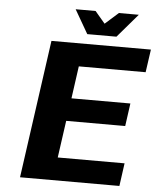

<svg xmlns="http://www.w3.org/2000/svg" viewBox="-58 -920 800 970"><g transform="rotate(5 341.5 -435.0)"><path d="M666 -584H327.1L304.2 -419.9H603L586.9 -304.2H287.6L261.2 -116.2H600.1L584 0H80.1L178.2 -700.2H682.6ZM606.4 -870.1 503.4 -750H355.5L286.1 -870.1H387.2L438 -810.1L505.4 -870.1Z"/></g></svg>

Font: Fivo Sans
Style: Italic
Weight: 700
Designer: Alexander Slobzheninov
Foundry: Alexander Slobzheninov
Version: 1.0